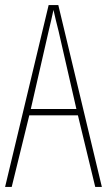

<svg xmlns="http://www.w3.org/2000/svg" viewBox="-20 -734 420 754"><path d="M354 0H380L209 -714H171L0 0H26L95 -281H286ZM210 -612 280 -306H101L171 -612C179 -646 184 -666 190 -695C196 -666 202 -645 210 -612Z"/></svg>

Font: Noto Sans Bengali ExtraCondensed Thin
Style: Regular
Weight: 100
Width: 2
Designer: Joana Ranito - Universal Thirst; Jelle Bosma - Monotype Design Team
Foundry: Universal Thirst ehf.
Version: Version 3.000